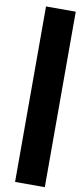

<svg xmlns="http://www.w3.org/2000/svg" viewBox="-100 -839 414 973"><g transform="rotate(10 107.0 -352.5)"><path d="M54 99V-804H207V99Z"/></g></svg>

Font: Orbitron Black
Style: Regular
Weight: 900
Designer: Matt McInerney
Foundry: The League of Moveable Type
Version: Version 2.001